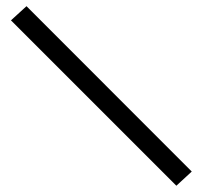

<svg xmlns="http://www.w3.org/2000/svg" viewBox="-20 -572 649 615"><path d="M544.9 22.9 15.1 -506.8 64.9 -552.2 594.2 -22.5Z"/></svg>

Font: LilGrotesk
Style: Regular
Weight: 400
Designer: BSozoo
Foundry: BSozoo
Version: Version 1.004;PS 001.004;hotconv 1.0.70;makeotf.lib2.5.58329